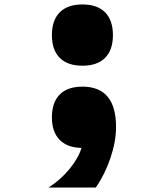

<svg xmlns="http://www.w3.org/2000/svg" viewBox="-20 -652 740 862"><path d="M350 -357Q283 -357 248 -392.5Q213 -428 213 -494Q213 -561 248 -596.5Q283 -632 350 -632Q417 -632 452 -596.5Q487 -561 487 -494Q487 -428 452 -392.5Q417 -357 350 -357ZM198 190Q251 156 291 108Q331 60 346 12Q282 11 247.5 -24.5Q213 -60 213 -125Q213 -192 248 -227.5Q283 -263 350 -263Q501 -263 501 -82Q501 -17 476 57Q451 131 410 190Z"/></svg>

Font: Martian Mono ExtraBold
Style: Regular
Weight: 800
Monospace: yes
Designer: Roman Shamin
Foundry: Evil Martians
Version: Version 1.000; ttfautohint (v1.8.4.7-5d5b)